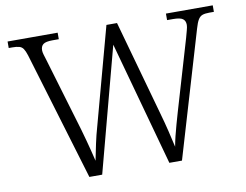

<svg xmlns="http://www.w3.org/2000/svg" viewBox="-77 -822 1190 929"><g transform="rotate(-10 517.5 -357.0)"><path d="M100 -631Q93 -653 85.5 -664Q78 -675 65 -678.5Q52 -682 32 -682H14V-714H260V-682H229Q196 -682 183.5 -672.5Q171 -663 171 -643Q171 -634 174.5 -622Q178 -610 184 -591L291 -232Q300 -201 307 -174.5Q314 -148 320.5 -123Q327 -98 333 -72Q341 -112 349.5 -152.5Q358 -193 371 -238L499 -710H551L681 -244Q695 -195 705.5 -151.5Q716 -108 724 -72Q728 -95 734.5 -121.5Q741 -148 749 -176.5Q757 -205 766 -236L868 -582Q873 -601 877.5 -617Q882 -633 882 -643Q882 -663 869 -672.5Q856 -682 821 -682H792V-714H1022V-682H999Q978 -682 965.5 -677.5Q953 -673 944.5 -659Q936 -645 928 -617L745 0H683L515 -610L353 0H290Z"/></g></svg>

Font: Noto Serif Armenian Light
Style: Regular
Weight: 300
Version: Version 2.007